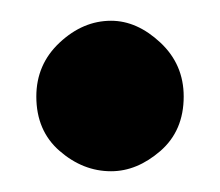

<svg xmlns="http://www.w3.org/2000/svg" viewBox="-20 -165 212 185"><path d="M15 -72Q15 -103 37.5 -124Q60 -145 87 -145Q112 -145 134.5 -124Q157 -103 157 -72Q157 -39 134.5 -19.5Q112 0 87 0Q60 0 37.5 -19.5Q15 -39 15 -72Z"/></svg>

Font: Synthetic
Style: Bold
Weight: 700
Designer: Santiago Orozco
Foundry: Typemade
Version: Version 2.000; ttfautohint (v1.8.4.7-5d5b)